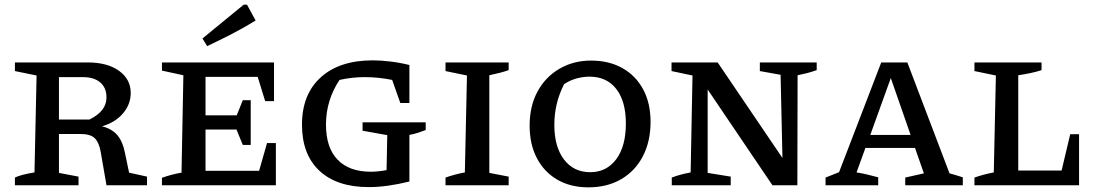

<svg xmlns="http://www.w3.org/2000/svg" viewBox="-20 -795 4694 824"><path d="M534 -54 611 -37V0H437L412 -144Q405 -184 386.5 -202Q368 -220 325 -220H233V-53L317 -37V0H44V-33Q71 -46 128 -55L137 -471L44 -490V-527H357Q441 -527 491 -491Q541 -455 541 -396Q541 -347 507.5 -308Q474 -269 418 -253Q461 -242 484 -214.5Q507 -187 516 -140ZM336 -464H233V-282H364Q402 -301 419.5 -324.5Q437 -348 437 -377Q437 -418 410.5 -441Q384 -464 336 -464Z M1126 -181H1164V0H675V-32Q717 -47 759 -54L767 -472L675 -492V-527H1156V-361H1118L1086 -465H862V-300H996L1022 -365H1056V-173H1022L995 -239H862V-62H1092ZM869 -597 849 -630 1026 -775H1040L1077 -707Q1027 -676 974.5 -649Q922 -622 869 -597Z M1563 8Q1426 8 1351 -62Q1276 -132 1276 -260Q1276 -390 1356.5 -463Q1437 -536 1580 -536Q1614 -536 1655.5 -531Q1697 -526 1737 -516V-353H1698L1663 -452Q1604 -464 1545 -464Q1491 -464 1437 -452Q1408 -408 1393.5 -360.5Q1379 -313 1379 -260Q1379 -161 1429 -109.5Q1479 -58 1571 -58Q1602 -58 1639 -65L1642 -215L1536 -234V-270H1807V-237Q1792 -231 1775 -225.5Q1758 -220 1737 -216V-16Q1640 8 1563 8Z M1892 0V-33Q1912 -40 1932.5 -45.5Q1953 -51 1975 -55L1984 -471L1892 -490V-527H2163V-494Q2146 -488 2127 -483Q2108 -478 2080 -472V-53L2163 -37V0Z M2505 9Q2429 9 2372.5 -23.5Q2316 -56 2284.5 -115.5Q2253 -175 2253 -256Q2253 -340 2287 -402.5Q2321 -465 2381 -500Q2441 -535 2517 -535Q2594 -535 2651.5 -502.5Q2709 -470 2740.5 -411Q2772 -352 2772 -272Q2772 -188 2739 -124.5Q2706 -61 2646 -26Q2586 9 2505 9ZM2513 -56Q2583 -56 2624.5 -111.5Q2666 -167 2666 -265Q2666 -360 2625 -413Q2584 -466 2510 -466Q2483 -466 2455 -458.5Q2427 -451 2401 -434Q2359 -352 2359 -259Q2359 -165 2400.5 -110.5Q2442 -56 2513 -56Z M3241 -527H3485V-494Q3462 -486 3444.5 -481.5Q3427 -477 3403 -472L3402 0H3295L3017 -411V-53L3116 -37V0H2863V-33Q2884 -41 2903.5 -46Q2923 -51 2944 -55L2952 -471L2862 -490V-527H3060L3338 -117L3330 -474L3241 -490Z M4055 -51Q4070 -47 4080 -44Q4090 -41 4112 -34V0H3865V-33L3945 -51L3907 -160H3694L3656 -55Q3682 -51 3704 -45.5Q3726 -40 3749 -34V0H3523V-33L3581 -56L3762 -527H3874ZM3715 -216H3888L3803 -460Z M4573 -219H4611V0H4162V-33Q4182 -40 4202.5 -45.5Q4223 -51 4245 -55L4254 -471L4162 -490V-527H4450V-494Q4429 -487 4403 -481.5Q4377 -476 4350 -472V-63H4536Z"/></svg>

Font: Piazzolla SC Medium
Style: Regular
Weight: 500
Designer: Juan Pablo del Peral
Foundry: Huerta Tipografica
Version: Version 1.330